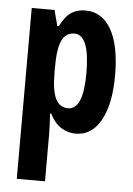

<svg xmlns="http://www.w3.org/2000/svg" viewBox="-55 -599 611 881"><g transform="rotate(5 250.0 -158.5)"><path d="M303 -557Q380 -557 422 -483Q464 -409 464 -272Q464 -140 422.5 -65Q381 10 307 10Q270 10 239 -10Q208 -30 187 -72H182Q184 -41 185 -17.5Q186 6 186 21V240H56V-547H161L180 -475H187Q212 -523 239 -540Q266 -557 303 -557ZM262 -447Q222 -447 204 -409Q186 -371 186 -287V-260Q186 -178 204.5 -140.5Q223 -103 262 -103Q332 -103 332 -271Q332 -447 262 -447Z"/></g></svg>

Font: Noto Sans Arabic ExtCond
Style: Bold
Weight: 700
Width: 2
Designer: Monotype Design Team, Nadine Chahine, Nizar Qandah and Khaled Hosny
Foundry: Monotype Imaging Inc.
Version: Version 2.012; ttfautohint (v1.8.4.7-5d5b)